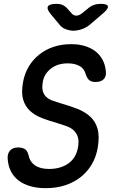

<svg xmlns="http://www.w3.org/2000/svg" viewBox="-20 -970 640 1000"><path d="M427 -582Q419 -613 394 -626.5Q369 -640 333 -640Q280 -640 245 -612.5Q210 -585 203 -544Q198 -514 203 -495.5Q208 -477 221 -465Q234 -453 253.5 -446Q273 -439 296 -432Q342 -419 382 -403.5Q422 -388 449.5 -363Q477 -338 488 -299.5Q499 -261 489 -201Q481 -153 458 -114Q435 -75 400 -47.5Q365 -20 319.5 -5Q274 10 218 10Q173 10 137 -0.5Q101 -11 75.5 -31Q50 -51 36 -79.5Q22 -108 20 -144Q18 -169 32 -185.5Q46 -202 74 -202Q94 -202 108 -194.5Q122 -187 128 -164Q135 -128 162 -109Q189 -90 236 -90Q266 -90 291.5 -97.5Q317 -105 336.5 -119Q356 -133 368.5 -153.5Q381 -174 386 -201Q392 -235 385.5 -256Q379 -277 364 -291Q349 -305 326.5 -313Q304 -321 278 -329Q235 -341 198.5 -355Q162 -369 136.5 -392.5Q111 -416 100.5 -451.5Q90 -487 100 -542Q108 -587 129.5 -623Q151 -659 184 -685.5Q217 -712 259 -726Q301 -740 350 -740Q391 -740 423 -730Q455 -720 478 -702Q501 -684 514.5 -658Q528 -632 531 -601Q535 -574 521 -558.5Q507 -543 477 -543Q457 -543 445.5 -552Q434 -561 427 -582ZM275 -950Q293 -950 307 -943.5Q321 -937 332 -924L350 -904Q361 -889 376.5 -888.5Q392 -888 410 -903L437 -925Q452 -938 468.5 -944Q485 -950 504 -950Q539 -950 542 -937Q545 -924 515 -899L451 -844Q430 -826 406 -818Q382 -810 363 -810Q344 -810 322.5 -818Q301 -826 288 -844L243 -898Q222 -924 230 -937Q238 -950 275 -950Z"/></svg>

Font: Maple Mono Medium
Style: Italic
Weight: 500
Italic angle: -10°
Monospace: yes
Designer: subframe7536
Version: Version 7.000